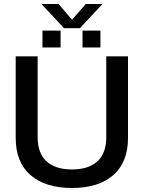

<svg xmlns="http://www.w3.org/2000/svg" viewBox="-20 -924 714 954"><path d="M298 -784 186 -904H271L338 -826L406 -904H489L377 -784ZM191 -688V-772H281V-688ZM390 -688V-772H479V-688ZM338 10Q205 10 131.5 -54Q58 -118 58 -239V-644H167V-243Q167 -162 211.5 -122Q256 -82 338 -82Q419 -82 463.5 -122Q508 -162 508 -243V-644H616V-239Q616 -118 543 -54Q470 10 338 10Z"/></svg>

Font: Kanit
Style: Regular
Weight: 400
Designer: Katatrad Team
Foundry: CadsonDemak
Version: Version 2.000; ttfautohint (v1.8.3)